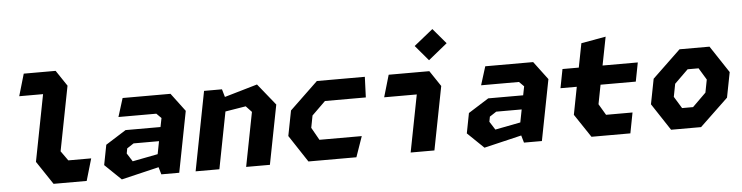

<svg xmlns="http://www.w3.org/2000/svg" viewBox="-49 -1061 5057 1308"><g transform="rotate(-5 2480.0 -407.0)"><path d="M272 0.5H498.5L542.5 -150H386L339 -216L425 -657.5L353 -765H135L91 -614.5H254L165.5 -159Z M1009 0H1131.5L1212.5 -416.5L1119 -541H791.5L752 -414.5H1011L1043.5 -382L1031.5 -321.5H792.5L653 -233.5L626.5 -96.5L738 11L994.5 -50ZM786.5 -162 793 -196.5 839 -226.5H1013L996 -139L822.5 -105.5Z M1589 0H1751.5L1830.5 -405.5L1711.5 -553L1486.5 -487.5L1471 -541H1348.5L1243.5 0H1406L1481.5 -388.5L1622 -411.5L1661 -370Z M2015 0H2343L2392 -140.5H2102.5L2054 -226.5L2070 -309.5L2163 -400.5H2442.5L2448 -541H2120L1927 -356.5L1893.5 -184.5Z M2714 0H2876.5L2961 -433.5L2889 -541H2611L2567 -390.5H2790ZM2804.5 -720.5 2893.5 -615.5 3023 -720.5 2934.5 -825Z M3489 0H3611.5L3692.5 -416.5L3599 -541H3271.5L3232 -414.5H3491L3523.5 -382L3511.5 -321.5H3272.5L3133 -233.5L3106.5 -96.5L3218 11L3474.5 -50ZM3266.5 -162 3273 -196.5 3319 -226.5H3493L3476 -139L3302.5 -105.5Z M3950.5 0.5H4216.5L4243.5 -140H4062.5L4017.5 -216L4043 -347.5H4284L4309 -476.5H4068L4106 -670.5L3937.5 -640.5L3905.5 -476.5H3794L3769 -347.5H3880.5L3844 -159Z M4495 0H4700L4893.5 -184.5L4927 -356.5L4805 -541H4600L4407 -356.5L4373.5 -184.5ZM4533 -221.5 4550 -309.5 4643 -400.5H4718L4767 -319.5L4750 -231.5L4657.5 -140.5H4582.5Z"/></g></svg>

Font: Monaspace Krypton ExtraBold
Style: Italic
Weight: 800
Italic angle: -11°
Designer: Riley Cran & the Lettermatic Team
Foundry: Lettermatic
Version: Version 1.101 (Monaspace Krypton)